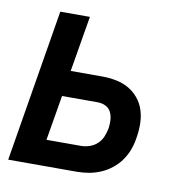

<svg xmlns="http://www.w3.org/2000/svg" viewBox="-65 -583 629 645"><g transform="rotate(10 250.0 -260.0)"><path d="M4 0 90 -520H191L159 -330H266Q290 -330 313.5 -325.5Q337 -321 356.5 -310Q376 -299 390.5 -281.5Q405 -264 412 -242.5Q419 -221 419.5 -197Q420 -173 416 -149Q413 -128 406 -108Q399 -88 386.5 -70Q374 -52 356.5 -38Q339 -24 319 -15.5Q299 -7 278.5 -3.5Q258 0 238 0ZM237 -88Q251 -88 266 -93Q281 -98 292.5 -109Q304 -120 309.5 -134Q315 -148 318 -163Q320 -177 319 -191.5Q318 -206 312 -218Q306 -230 293.5 -236Q281 -242 266 -242H145L119 -88Z"/></g></svg>

Font: Iosevka Semibold Oblique
Style: Regular
Weight: 600
Italic angle: -9°
Monospace: yes
Designer: Belleve Invis
Foundry: Belleve Invis
Version: Version 32.5.0; ttfautohint (v1.8.4)